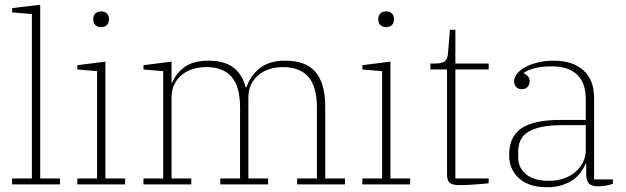

<svg xmlns="http://www.w3.org/2000/svg" viewBox="-20 -775 2631 807"><path d="M31 -25H114V-716L31 -723V-741L149 -755V-25H232V0H31Z M405 -661Q389 -661 380.5 -670Q372 -679 372 -693V-695Q372 -709 380.5 -718Q389 -727 405 -727Q421 -727 429.5 -718Q438 -709 438 -695V-693Q438 -679 429.5 -670Q421 -661 405 -661ZM305 -25H388V-476L305 -483V-501L423 -516V-25H506V0H305Z M583 -25H666V-476L583 -483V-501L701 -516V-427H704Q717 -463 753.5 -491.5Q790 -520 857 -520Q920 -520 958.5 -493Q997 -466 1013 -408H1016Q1031 -455 1071 -487.5Q1111 -520 1179 -520Q1266 -520 1306.5 -472Q1347 -424 1347 -327V-25H1430V0H1229V-25H1312V-323Q1312 -411 1276 -452Q1240 -493 1169 -493Q1140 -493 1114 -485Q1088 -477 1068 -461Q1048 -445 1036 -421Q1024 -397 1024 -364V-25H1107V0H906V-25H989V-323Q989 -411 953.5 -452Q918 -493 847 -493Q818 -493 791.5 -485Q765 -477 745 -461Q725 -445 713 -421Q701 -397 701 -364V-25H784V0H583Z M1603 -661Q1587 -661 1578.5 -670Q1570 -679 1570 -693V-695Q1570 -709 1578.5 -718Q1587 -727 1603 -727Q1619 -727 1627.5 -718Q1636 -709 1636 -695V-693Q1636 -679 1627.5 -670Q1619 -661 1603 -661ZM1503 -25H1586V-476L1503 -483V-501L1621 -516V-25H1704V0H1503Z M1911 3Q1880 3 1869.5 -7Q1859 -17 1859 -43V-483H1789V-508H1808Q1838 -508 1849.5 -517.5Q1861 -527 1863 -550L1871 -650H1894V-508H2034V-483H1894V-25H2034V-5Q2023 -3 2007 -2Q1991 -1 1974 0.5Q1957 2 1940 2.5Q1923 3 1911 3Z M2279 12Q2204 12 2162 -25Q2120 -62 2120 -124Q2120 -161 2132 -188.5Q2144 -216 2170 -234.5Q2196 -253 2238 -262Q2280 -271 2339 -271H2442V-359Q2442 -427 2405.5 -461.5Q2369 -496 2301 -496Q2255 -496 2226 -488Q2197 -480 2182 -469V-467Q2192 -462 2199 -454Q2206 -446 2206 -433Q2206 -418 2197 -409Q2188 -400 2173 -400Q2159 -400 2150 -409Q2141 -418 2141 -434Q2141 -450 2153.5 -465.5Q2166 -481 2188 -493Q2210 -505 2241 -512.5Q2272 -520 2308 -520Q2386 -520 2431.5 -480Q2477 -440 2477 -364V-21H2556V-3Q2546 2 2527.5 5Q2509 8 2494 8Q2467 8 2455.5 -3.5Q2444 -15 2444 -43V-87H2441Q2434 -69 2421.5 -51.5Q2409 -34 2389.5 -20Q2370 -6 2342.5 3Q2315 12 2279 12ZM2287 -15Q2320 -15 2348.5 -24.5Q2377 -34 2397.5 -51.5Q2418 -69 2430 -92.5Q2442 -116 2442 -144V-249H2346Q2293 -249 2257 -241.5Q2221 -234 2199 -220Q2177 -206 2167.5 -185Q2158 -164 2158 -137V-114Q2158 -70 2191 -42.5Q2224 -15 2287 -15Z"/></svg>

Font: IBM Plex Serif ExtLt
Style: Regular
Weight: 200
Designer: Mike Abbink, Paul van der Laan, Pieter van Rosmalen
Foundry: Bold Monday
Version: Version 3.001